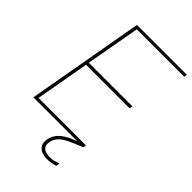

<svg xmlns="http://www.w3.org/2000/svg" viewBox="-262 -794 1080 1080"><g transform="rotate(45 277.5 -254.0)"><path d="M34 0 158 -700H555L552 -682H175L117 -358H464L461 -339H114L57 -18H434L431 0ZM330 192Q312 192 292.5 185Q273 178 262 160.5Q251 143 256 112Q260 93 270.5 75Q281 57 302 41Q323 25 356 11L421 -16L430 0L360 30Q317 49 299 69Q281 89 276 112Q270 140 284.5 156Q299 172 330 173Q353 174 370 169.5Q387 165 401 160L398 181Q383 186 365.5 189Q348 192 330 192Z"/></g></svg>

Font: DM Sans 16pt Thin
Style: Italic
Weight: 250
Italic angle: -10°
Version: Version 4.004;gftools[0.9.30]